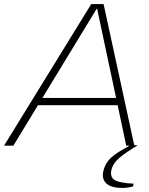

<svg xmlns="http://www.w3.org/2000/svg" viewBox="-63 -720 737 949"><path d="M-43 0 388 -700H449L601 0H561L417 -677H415L3 0ZM103 -200 110 -236H535L528 -200ZM542 209Q488 209 464 188Q440 167 447 129Q453 98 473.5 72.5Q494 47 549 16L583 -3L615 -2V0Q556 35 525 62Q494 89 487 123Q481 155 503 169.5Q525 184 598 188L594 202Q581 205 568 207Q555 209 542 209Z"/></svg>

Font: REM Thin
Style: Italic
Weight: 250
Italic angle: -11°
Designer: Octavio Pardo
Foundry: Ashler Design
Version: Version 1.005;gftools[0.9.28]